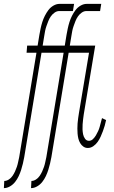

<svg xmlns="http://www.w3.org/2000/svg" viewBox="-67 -755 587 990"><path d="M-47 215 -45 178Q-33 178 -21.5 170.5Q-10 163 -2.5 152Q5 141 10.5 129Q16 117 20 105Q24 93 26.5 80.5Q29 68 32 55L121 -483H70L73 -520H127L136 -575Q139 -592 142.5 -608.5Q146 -625 151 -641Q156 -657 164 -673Q172 -689 182.5 -703Q193 -717 208.5 -726Q224 -735 240 -735H315L309 -698H238Q226 -698 214.5 -690Q203 -682 195 -670.5Q187 -659 182 -646Q177 -633 172.5 -620.5Q168 -608 165.5 -595Q163 -582 161 -569L153 -520H237L235 -483H147L58 55Q55 72 51 88.5Q47 105 42 121Q37 137 29.5 153Q22 169 11 183Q0 197 -15.5 206Q-31 215 -47 215ZM93 215 95 178Q107 178 118.5 170.5Q130 163 137.5 152Q145 141 150.5 129Q156 117 160 105Q164 93 166.5 80.5Q169 68 172 55L261 -483H210L213 -520H267L276 -575Q279 -592 282.5 -608.5Q286 -625 291 -641Q296 -657 304 -673Q312 -689 322.5 -703Q333 -717 348.5 -726Q364 -735 380 -735H455L449 -698H378Q366 -698 354.5 -690Q343 -682 335 -670.5Q327 -659 322 -646Q317 -633 312.5 -620.5Q308 -608 305.5 -595Q303 -582 301 -569L293 -520H377L375 -483H287L198 55Q195 72 191 88.5Q187 105 182 121Q177 137 169.5 153Q162 169 151 183Q140 197 124.5 206Q109 215 93 215ZM386 8Q373 8 363 1Q353 -6 346.5 -17Q340 -28 337 -40.5Q334 -53 333 -66Q332 -79 332 -92Q332 -105 333 -118.5Q334 -132 336 -145.5Q338 -159 340 -172L392 -483H329L331 -520H424L365 -166Q363 -153 361.5 -140Q360 -127 359 -114Q358 -101 358.5 -88Q359 -75 361.5 -62.5Q364 -50 371.5 -39.5Q379 -29 392 -29Q403 -29 412 -37.5Q421 -46 427.5 -57Q434 -68 439 -79Q444 -90 447 -101Q450 -112 453 -123.5Q456 -135 459 -146L480 -136Q477 -121 473 -107Q469 -93 463.5 -78.5Q458 -64 452 -50.5Q446 -37 437 -24Q428 -11 414.5 -1.5Q401 8 386 8Z"/></svg>

Font: Iosevka Extralight
Style: Italic
Weight: 200
Italic angle: -9°
Monospace: yes
Designer: Belleve Invis
Foundry: Belleve Invis
Version: Version 32.5.0; ttfautohint (v1.8.4)